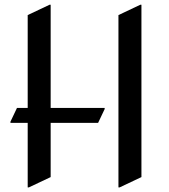

<svg xmlns="http://www.w3.org/2000/svg" viewBox="-20 -777 719 816"><path d="M483.4 19.5V-712.9L576.2 -756.8H581.1V-24.4L488.3 19.5ZM97.7 19.5V-254.9H24.4V-259.8L52.2 -318.4H97.7V-712.9L190.4 -756.8H195.3V-318.4H424.8V-313.5L397 -254.9H195.3V-24.4L102.5 19.5Z"/></svg>

Font: Nova Cut
Style: Book
Weight: 400
Version: Version 2.000